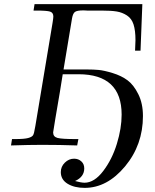

<svg xmlns="http://www.w3.org/2000/svg" viewBox="-20 -703 748 928"><path d="M33.2 0 38.1 -30.8H53.2Q97.2 -30.8 116 -35.9Q134.8 -41 139.9 -49.6Q145 -58.1 148.9 -84Q149.9 -90.8 150.9 -94.2L233.9 -591.8Q237.8 -615.7 237.8 -623Q237.8 -642.1 221.9 -647Q206.1 -651.9 157.2 -651.9H142.1L147 -683.1H668L659.2 -458H632.8Q634.8 -492.2 634.8 -508.8Q634.8 -555.7 625.5 -584.7Q616.2 -613.8 593.5 -628.4Q570.8 -643.1 543.9 -647.5Q517.1 -651.9 470.2 -651.9H400.9Q398.9 -651.9 393.6 -652.3Q388.2 -652.8 383.8 -652.8Q351.6 -652.8 341.8 -645Q332 -637.2 328.1 -613.8L287.1 -367.2H401.9Q430.7 -367.2 456.3 -365Q481.9 -362.8 524.4 -349.9Q566.9 -336.9 596.4 -314.9Q626 -293 648.4 -248Q670.9 -203.1 670.9 -142.1Q670.9 -2.9 584.5 101.1Q498 205.1 389.2 205.1Q339.4 205.1 306.6 185.1Q273.9 165 273.9 128.9Q273.9 102.1 293.5 83Q313 64 337.9 64Q358.9 64 373 76.9Q387.2 89.8 387.2 110.8Q387.2 151.9 342.8 171.9Q370.6 179.7 388.2 180.2Q436 180.2 479 123.5Q522 66.9 544.9 -8.1Q567.9 -83 567.9 -148.9Q567.9 -343.8 359.9 -344.2H283.2Q281.2 -328.1 269.5 -259Q257.8 -189.9 247.3 -128.4Q236.8 -66.9 236.8 -63Q236.8 -42 257.8 -36.4Q278.8 -30.8 345.2 -30.8H358.9L353 0Q268.1 -2.9 183.1 -2.9Q123 -2.9 33.2 0Z"/></svg>

Font: CMU Serif Extra
Style: RomanSlanted
Weight: 500
Italic angle: -9.46001°
Version: Version 0.7.0